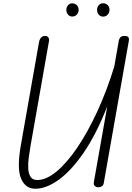

<svg xmlns="http://www.w3.org/2000/svg" viewBox="-20 -1149 812 1178"><path d="M197 9Q136 9 109.5 -52.8Q83 -114.5 107.5 -255.5L219.5 -891Q221.5 -902 226.2 -910.5Q231 -919 238.8 -923.8Q246.5 -928.5 256.5 -928.5Q270.5 -928 276.8 -919.2Q283 -910.5 280.5 -896.5L167.5 -255Q161.5 -219.5 156.5 -182.5Q151.5 -145.5 153.2 -114.2Q155 -83 167.8 -63.8Q180.5 -44.5 209 -44.5Q264 -44.5 327 -96.8Q390 -149 454 -243.2Q518 -337.5 576.5 -464.2Q635 -591 681 -740L709 -900Q711.5 -912 718.8 -920.2Q726 -928.5 743 -928.5Q761.5 -928.5 767.2 -921Q773 -913.5 770.5 -899L617 -28Q615 -13.5 605.8 -6.8Q596.5 0 585 0Q571 0 562 -7.8Q553 -15.5 556 -32.5L638 -496.5Q571 -325.5 494 -213.2Q417 -101 340.2 -46Q263.5 9 197 9ZM612.5 -1047Q596.5 -1047 586 -1059Q575.5 -1071 575.5 -1088.5Q575.5 -1104.5 585.5 -1116.8Q595.5 -1129 612.5 -1129Q629 -1129 640.5 -1118Q652 -1107 652 -1088.5Q652 -1071.5 640.8 -1059.2Q629.5 -1047 612.5 -1047ZM423 -1047.5Q407.5 -1047.5 397.2 -1059.5Q387 -1071.5 387 -1088.5Q387 -1104.5 397 -1116.5Q407 -1128.5 423 -1128.5Q439.5 -1128.5 451 -1117.5Q462.5 -1106.5 462.5 -1088.5Q462.5 -1071.5 451.5 -1059.5Q440.5 -1047.5 423 -1047.5Z"/></svg>

Font: Edu VIC WA NT Hand
Style: Regular
Weight: 400
Designer: Tina and Corey Anderson, Eben Sorkin, Mirko Velimirovic
Foundry: Google for Education
Version: Version 1.000